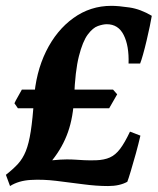

<svg xmlns="http://www.w3.org/2000/svg" viewBox="-51 -623 543 658"><path d="M469.2 -568.8Q467.3 -556.6 462.4 -533.2Q457.5 -509.8 451.4 -483.9Q445.3 -458 439.2 -436.3Q433.1 -414.6 429.2 -405.3H389.6Q391.6 -465.8 373 -502.9Q354.5 -540 314.9 -540Q302.2 -540 284.7 -533.9Q267.1 -527.8 249.8 -504.6Q232.4 -481.4 219.5 -430.7Q206.5 -379.9 203.1 -290.5Q200.2 -222.2 182.1 -170.7Q164.1 -119.1 127.9 -73.7Q159.2 -76.7 177.5 -76.7Q195.8 -76.7 209 -75.7Q222.2 -74.7 237.5 -74Q252.9 -73.2 277.8 -73.7Q306.2 -74.7 325.4 -83.3Q344.7 -91.8 360.6 -112.8Q376.5 -133.8 394.5 -171.9L430.2 -158.2Q423.8 -130.4 414.6 -96.9Q405.3 -63.5 397.2 -36.6Q389.2 -9.8 385.3 0Q358.9 14.6 319.3 14.6Q279.8 14.6 233.9 8.5Q188 2.4 141.6 -3.2Q95.2 -8.8 54 -6.3Q12.7 -3.9 -16.6 14.6L-30.8 -23.9Q-6.3 -43 10.3 -61Q26.9 -79.1 37.4 -105Q47.9 -130.9 54.4 -172.9Q61 -214.8 65.4 -282.2Q71.3 -374.5 106.9 -447Q142.6 -519.5 200.7 -561.3Q258.8 -603 330.6 -603Q354.5 -603 392.6 -597.4Q430.7 -591.8 469.2 -568.8ZM350.6 -299.8 323.2 -252H10.3L-1.5 -269Q1.5 -276.4 10.7 -292.2Q20 -308.1 23.9 -315.9H336.4Z"/></svg>

Font: Gentium Book Plus
Style: Bold Italic
Weight: 700
Italic angle: -8°
Designer: Victor Gaultney, Annie Olsen, Iska Routamaa, Becca Hirsbrunner
Foundry: SIL International
Version: Version 6.101